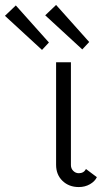

<svg xmlns="http://www.w3.org/2000/svg" viewBox="-152 -752 425 777"><path d="M167 -51Q187 -51 196 -68L240 -35Q232 -18 212 -6.5Q192 5 167 5Q127 5 101 -20Q75 -45 75 -85V-500H135V-84Q135 -70 144.5 -60.5Q154 -51 167 -51ZM-132 -688 -88 -730 46 -580 18 -550ZM31 -690 75 -732 209 -582 181 -552Z"/></svg>

Font: Bellota
Style: Regular
Weight: 400
Designer: Kemie Guaida
Foundry: Kemie Guaida
Version: Version 4.001